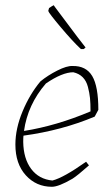

<svg xmlns="http://www.w3.org/2000/svg" viewBox="-20 -709 419 736"><path d="M301 -521H290Q258 -551 212.5 -605Q167 -659 165 -667L168 -678Q181 -687 186 -689L190 -683L277 -567L308 -527ZM179 7Q119 7 79 -37Q39 -81 39 -155Q39 -216 66.5 -282Q94 -348 135 -397Q163 -420 199.5 -438.5Q236 -457 258 -456Q310 -457 333.5 -417.5Q357 -378 357 -288L343 -262Q217 -209 70 -189Q69 -181 69 -165Q70 -101 99.5 -61.5Q129 -22 181 -17Q224 -28 310 -89L321 -75Q277 -36 258 -24Q205 7 179 7ZM156 -389Q86 -308 72 -207Q197 -227 327 -282Q327 -313 325 -333Q323 -353 317 -376Q311 -399 297 -413Q283 -427 261 -432Q219 -432 156 -389Z"/></svg>

Font: Albura ExtraLight
Style: Italic
Weight: 156
Italic angle: -7°
Designer: Mercedes Jáuregui
Foundry: Omnibus-Type Team
Version: Version 1.000